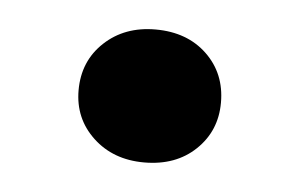

<svg xmlns="http://www.w3.org/2000/svg" viewBox="-28 -176 349 223"><g transform="rotate(5 146.5 -64.5)"><path d="M146 13Q110 13 86.5 -9Q63 -31 63 -64Q63 -98 86.5 -120Q110 -142 146 -142Q183 -142 206 -120Q229 -98 229 -64Q229 -31 206 -9Q183 13 146 13Z"/></g></svg>

Font: Platypi Light
Style: Regular
Weight: 400
Version: Version 1.200